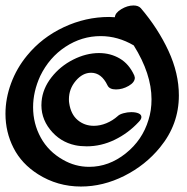

<svg xmlns="http://www.w3.org/2000/svg" viewBox="-63 -695 683 702"><path d="M212 -164Q231 -160 254 -160Q307 -160 356.5 -184Q406 -208 444 -249Q454 -259 454 -267Q454 -276 443.5 -280.5Q433 -285 417 -285Q403 -285 388.5 -281Q374 -277 368 -271Q349 -254 326 -244.5Q303 -235 280 -235Q246 -235 221 -256Q196 -277 190 -318Q189 -323 189 -332Q189 -370 214 -399.5Q239 -429 270 -429Q308 -429 330 -383Q337 -368 361 -368Q385 -368 407.5 -381Q430 -394 430 -411L428 -419Q409 -461 375 -481Q341 -501 299 -501Q252 -501 204.5 -477Q157 -453 125 -412Q93 -371 89 -324Q84 -267 120 -221.5Q156 -176 212 -164ZM-43 -279Q-43 -212 -13.5 -154Q16 -96 76 -58Q147 -13 233 -13Q314 -13 391.5 -52Q469 -91 522 -156Q591 -240 591 -346Q591 -427 553 -509Q515 -591 452 -665Q443 -675 425 -675Q403 -675 380.5 -661.5Q358 -648 357 -632L336 -633Q250 -633 170 -595.5Q90 -558 36 -492Q-2 -446 -22.5 -390.5Q-43 -335 -43 -279ZM58 -303Q58 -360 84 -417Q117 -485 176.5 -524Q236 -563 305 -563Q368 -563 426 -529Q491 -425 491 -332Q491 -291 480 -257Q458 -183 396.5 -134Q335 -85 263 -85Q212 -85 167 -111Q114 -141 86 -192Q58 -243 58 -303Z"/></svg>

Font: Sedgwick Ave
Style: Regular
Weight: 400
Designer: Kevin Burke, Pedro Vergani
Foundry: Google, Inc.
Version: Version 1.000